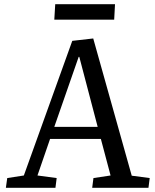

<svg xmlns="http://www.w3.org/2000/svg" viewBox="-20 -888 731 908"><path d="M241.2 -868.2H523.9L520 -794.9H236.8ZM420.9 -706.1 603 -57.1 688 -45.9 682.1 0H416L421.9 -45.9L502.9 -58.1L457 -231H216.8L157.2 -58.1L248 -45.9L242.2 0H7.8L14.2 -45.9L92.8 -58.1L321.8 -694.8ZM236.8 -288.1H441.9L355 -619.1H352.1Z"/></svg>

Font: Literata Book
Style: Italic
Weight: 400
Italic angle: -3°
Designer: Latin by Veronika Burian and Jose Scaglione. Greek by Irene Vlachou. Cyrillic by Vera Evstafieva
Foundry: TypeTogether
Version: Version 1.003;PS 001.003;hotconv 1.0.88;makeotf.lib2.5.64775